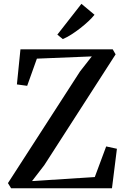

<svg xmlns="http://www.w3.org/2000/svg" viewBox="-20 -1008 676 1028"><path d="M39.5 0 22.5 -27.5 408.5 -625.5 471.5 -706 177.5 -694 125.5 -548.5 70.5 -556 89.5 -744H583.5L599 -717L217 -123.5L151.5 -38.5L487.5 -60L548.5 -224L606 -211.5L579.5 0ZM316 -799 287 -822.5 416 -987.5 486 -929Q473 -912.5 453 -893.8Q433 -875 409.5 -856.8Q386 -838.5 362 -823.2Q338 -808 317 -799Z"/></svg>

Font: Merriweather 96pt Medium
Style: Regular
Weight: 500
Version: Version 2.100